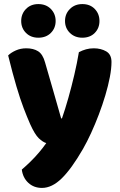

<svg xmlns="http://www.w3.org/2000/svg" viewBox="-20 -733 591 942"><path d="M128 -124Q113 -158 96 -202.5Q79 -247 60.5 -309.5Q42 -372 20 -461Q34 -475 57.5 -485.5Q81 -496 109 -496Q144 -496 167 -481.5Q190 -467 201 -427Q221 -357 241 -288.5Q261 -220 280 -152H284Q300 -198 315.5 -253Q331 -308 344.5 -365.5Q358 -423 367 -477Q384 -486 402 -491Q420 -496 440 -496Q475 -496 501 -481Q527 -466 527 -429Q527 -397 519 -355Q511 -313 497 -266Q483 -219 465 -171.5Q447 -124 427 -80.5Q407 -37 387 -2Q331 95 283 142Q235 189 186 189Q146 189 119 164Q92 139 87 99Q108 81 129.5 60Q151 39 171 15.5Q191 -8 207 -31Q190 -36 170.5 -54.5Q151 -73 128 -124ZM253 -630Q253 -595 229.5 -571.5Q206 -548 168 -548Q131 -548 107.5 -571.5Q84 -595 84 -630Q84 -665 107.5 -689Q131 -713 168 -713Q206 -713 229.5 -689Q253 -665 253 -630ZM468 -630Q468 -595 445 -571.5Q422 -548 384 -548Q347 -548 323 -571.5Q299 -595 299 -630Q299 -665 323 -689Q347 -713 384 -713Q422 -713 445 -689Q468 -665 468 -630Z"/></svg>

Font: Baloo Bhaijaan 2 ExtraBold
Style: Regular
Weight: 800
Designer: Sanskriti Dholi, Noopur Datye and Ek Type
Foundry: Ek Type
Version: Version 1.701